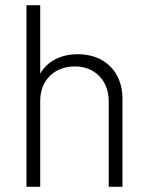

<svg xmlns="http://www.w3.org/2000/svg" viewBox="-20 -720 574 740"><path d="M281 -511C215 -511 163 -485 135 -436V-700H82V0H135V-332C135 -410 189 -464 269 -464C346 -464 399 -409 399 -330V0H452V-340C452 -443 383 -511 281 -511Z"/></svg>

Font: Arthouse Owned Light
Style: Regular
Weight: 300
Designer: Jeremy Tribby
Foundry: Tribby Type
Version: Version 1.000;PS 001.000;hotconv 1.0.88;makeotf.lib2.5.64775